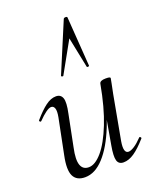

<svg xmlns="http://www.w3.org/2000/svg" viewBox="-139 -815 743 910"><g transform="rotate(-20 232.5 -359.5)"><path d="M131.8 13Q89 13 73.9 -18.3Q58.8 -49.6 73.4 -119L109.2 -297Q115 -327.6 110.1 -341.4Q105.2 -355.2 93 -355.2Q82.2 -355.2 65.2 -342.8Q48.2 -330.4 27.4 -309Q23.4 -305 19.4 -309Q15.4 -313 19.4 -317Q52.2 -355 79 -375Q105.8 -395 131.6 -395Q156 -395 163.7 -373.2Q171.4 -351.4 159.6 -297L127.8 -138Q115.4 -80.4 125 -53Q134.6 -25.6 164.4 -25.6Q196.6 -25.6 231.9 -66.8Q267.2 -108 298.6 -187.1Q330 -266.2 350.4 -378.8L362.8 -377.8Q343 -261.4 307.6 -173.2Q272.2 -85 227.2 -36Q182.2 13 131.8 13ZM327.2 9Q302.4 9 296.1 -12.7Q289.8 -34.4 299.2 -86.6L350.4 -378.8Q353 -394 382.4 -394Q396.8 -394 401.3 -392.2Q405.8 -390.4 405.8 -387.6Q405.8 -384.4 400.8 -361.2Q395.8 -338 390.8 -312L349.8 -89Q340 -30.4 366.4 -30.4Q378 -30.4 396.1 -42Q414.2 -53.6 435.6 -76Q438.6 -80 443 -75.5Q447.4 -71 443.6 -67.8Q409.2 -28.8 381.5 -9.9Q353.8 9 327.2 9ZM311.6 -727 329.2 -478Q329.2 -475 323.3 -474.5Q317.4 -474 317.2 -477L285.8 -631.2L198.2 -474Q197 -472 192 -473.5Q187 -475 188 -478L292.6 -727Q294.8 -732 303.2 -732Q311.6 -732 311.6 -727Z"/></g></svg>

Font: Cormorant Garamond Light
Style: Italic
Weight: 300
Italic angle: -10°
Designer: Christian Thalmann (Catharsis Fonts)
Foundry: Catharsis Fonts
Version: Version 4.001